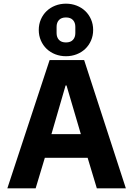

<svg xmlns="http://www.w3.org/2000/svg" viewBox="-20 -1025 725 1045"><path d="M507 0 457 -166H224L174 0H20L250 -698H438L665 0ZM342 -560H337L260 -295H420ZM339 -719Q308 -719 281 -729.5Q254 -740 234 -759Q214 -778 202.5 -804.5Q191 -831 191 -862Q191 -893 202.5 -919.5Q214 -946 234 -965Q254 -984 281 -994.5Q308 -1005 339 -1005Q370 -1005 397 -994.5Q424 -984 444 -965Q464 -946 475.5 -919.5Q487 -893 487 -862Q487 -831 475.5 -804.5Q464 -778 444 -759Q424 -740 397 -729.5Q370 -719 339 -719ZM339 -794Q364 -794 377 -808Q390 -822 390 -845V-879Q390 -902 377 -916Q364 -930 339 -930Q314 -930 301 -916Q288 -902 288 -879V-845Q288 -822 301 -808Q314 -794 339 -794Z"/></svg>

Font: IBM Plex Arabic
Style: Bold
Weight: 700
Designer: Mike Abbink, Paul van der Laan, Pieter van Rosmalen, Wael Morcos, Khajak Apelian
Foundry: Bold Monday
Version: Version 1.0